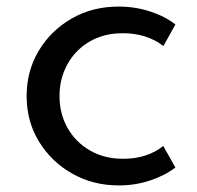

<svg xmlns="http://www.w3.org/2000/svg" viewBox="-20 -548 600 584"><path d="M341 16Q391.5 16 436.5 1Q481.5 -14 513.5 -38.5L476.5 -104Q427.5 -65 354.5 -65Q297.5 -65 253.8 -90.2Q210 -115.5 185.5 -158.8Q161 -202 161 -256Q161 -308.5 184.8 -352Q208.5 -395.5 252 -421.2Q295.5 -447 353.5 -447Q426.5 -447 477 -408L513.5 -473.5Q482 -498.5 436.5 -513.2Q391 -528 340.5 -528Q261 -528 197.8 -491.5Q134.5 -455 97.8 -393.5Q61 -332 61 -256Q61 -178.5 98.8 -117Q136.5 -55.5 200 -19.8Q263.5 16 341 16Z"/></svg>

Font: Spartan Medium
Style: Regular
Weight: 500
Designer: Matt Bailey, Mirko Velimirovic
Foundry: Matt Bailey
Version: Version 1.003; ttfautohint (v1.8.3)